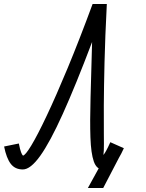

<svg xmlns="http://www.w3.org/2000/svg" viewBox="-110 -820 730 958"><path d="M328.5 118 393.5 0 498.5 -61.5 405 118ZM440.5 -110.5 508 -80.5Q482.5 -24 459.5 0.8Q436.5 25.5 403 25.5Q372 25.5 358 -14.5Q344 -54.5 341.2 -134Q338.5 -213.5 341.8 -332.8Q345 -452 349.5 -610.5Q267 -392.5 203.2 -251.5Q139.5 -110.5 90.8 -42.5Q42 25.5 4 25.5Q-35 25.5 -56.5 -2.8Q-78 -31 -89.5 -89L-16 -104Q-10 -73.5 -5 -60.8Q0 -48 2.8 -45.8Q5.5 -43.5 4 -43.5Q15.5 -43.5 46.2 -94.2Q77 -145 123.2 -242.8Q169.5 -340.5 227.8 -480.8Q286 -621 352 -800H423Q414.5 -634 411.5 -508.8Q408.5 -383.5 408 -294.8Q407.5 -206 408.2 -150.5Q409 -95 408 -69.2Q407 -43.5 403 -43.5Q401.5 -43.5 403.2 -44.5Q405 -45.5 409.2 -51Q413.5 -56.5 421 -70.2Q428.5 -84 440.5 -110.5Z"/></svg>

Font: Victor Mono Thin
Style: Italic
Weight: 100
Italic angle: -12°
Monospace: yes
Designer: Rune Bjørnerås
Version: Version 1.561;gftools[0.9.30]